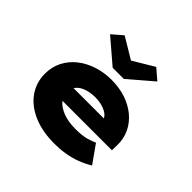

<svg xmlns="http://www.w3.org/2000/svg" viewBox="-192 -1023 1246 1246"><g transform="rotate(45 431.0 -400.0)"><path d="M457 10Q346 10 264 -26Q182 -62 138 -125Q94 -188 94 -268Q94 -331 120.5 -382.5Q147 -434 193.5 -470.5Q240 -507 300.5 -526.5Q361 -546 429 -546Q500 -546 559.5 -526Q619 -506 663.5 -469Q708 -432 732 -381Q756 -330 754 -268L753 -224H222L199 -333H592L573 -301V-319Q571 -340 552 -356Q533 -372 502 -381.5Q471 -391 433 -391Q392 -391 356.5 -379.5Q321 -368 300 -344Q279 -320 279 -284Q279 -248 303.5 -219Q328 -190 375 -172Q422 -154 488 -154Q552 -154 590 -165.5Q628 -177 645 -186L732 -63Q691 -38 646.5 -21.5Q602 -5 555 2.5Q508 10 457 10ZM378 -606 212 -748 284 -810 444 -714H414L574 -810L646 -748L480 -606Z"/></g></svg>

Font: Lexend Tera Black
Style: Regular
Weight: 900
Version: Version 1.007